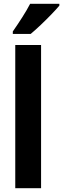

<svg xmlns="http://www.w3.org/2000/svg" viewBox="-20 -999 335 1019"><path d="M198 0H61V-760H198ZM295 -969Q280 -951 253 -923Q226 -895 196.5 -867Q167 -839 143 -819H48V-832Q73 -868 98 -907Q123 -946 140 -979H295Z"/></svg>

Font: Noto Sans Khmer UI Condensed
Style: Bold
Weight: 700
Width: 3
Designer: Danh Hong and the Monotype Design Team
Foundry: Monotype Imaging Inc.
Version: Version 2.002; ttfautohint (v1.8.4.7-5d5b)